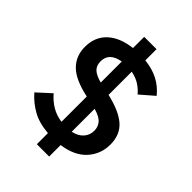

<svg xmlns="http://www.w3.org/2000/svg" viewBox="-245 -894 1090 1090"><g transform="rotate(45 300.0 -349.0)"><path d="M256 82V-7Q180 -13 128 -42.5Q76 -72 38 -116L119 -190Q148 -156 184 -134.5Q220 -113 265 -107V-310Q155 -333 106.5 -380.5Q58 -428 58 -502Q58 -582 110 -630.5Q162 -679 256 -690V-780H355V-690Q418 -683 463.5 -659Q509 -635 543 -593L461 -522Q441 -546 413.5 -564Q386 -582 346 -590V-404Q453 -379 503 -334.5Q553 -290 553 -212Q553 -135 503 -79.5Q453 -24 355 -10V82ZM179 -507Q179 -472 199.5 -453Q220 -434 265 -422V-591Q179 -576 179 -507ZM433 -203Q433 -233 414.5 -255.5Q396 -278 346 -292V-108Q388 -117 410.5 -142.5Q433 -168 433 -203Z"/></g></svg>

Font: IBM Plex Sans Hebrew SemiBold
Style: Regular
Weight: 600
Designer: Mike Abbink, Paul van der Laan, Pieter van Rosmalen, Yanek Iontef
Foundry: Bold Monday
Version: Version 1.2